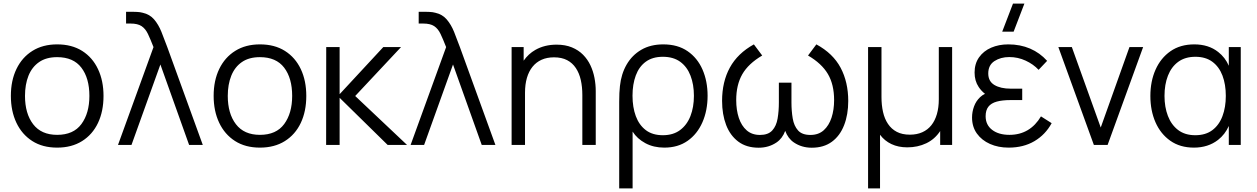

<svg xmlns="http://www.w3.org/2000/svg" viewBox="-20 -800 6940 1060"><path d="M295.5 15Q215 15 158 -21.5Q101 -58 70.5 -122.5Q40 -187 40 -270.5Q40 -355.5 71 -419.5Q102 -483.5 159.2 -519.2Q216.5 -555 295.5 -555Q376.5 -555 433.8 -518.8Q491 -482.5 521.2 -418.2Q551.5 -354 551.5 -270.5Q551.5 -185.5 521 -121.2Q490.5 -57 433 -21Q375.5 15 295.5 15ZM295.5 -55.5Q385.5 -55.5 429.5 -115.2Q473.5 -175 473.5 -270.5Q473.5 -368.5 429.2 -426.5Q385 -484.5 295.5 -484.5Q235 -484.5 195.8 -457.2Q156.5 -430 137.2 -381.8Q118 -333.5 118 -270.5Q118 -173 163 -114.2Q208 -55.5 295.5 -55.5Z M631.5 0 827.5 -540Q810.5 -583.5 796.8 -612.5Q783 -641.5 761.5 -655.8Q740 -670 701 -670H676V-735H709Q718.5 -735 736 -734.2Q753.5 -733.5 768 -729.5Q806.5 -721 830.8 -692.8Q855 -664.5 871.2 -624.2Q887.5 -584 903.5 -540L1099.5 0H1024L865.5 -444L706 0Z M1415 15Q1334.5 15 1277.5 -21.5Q1220.5 -58 1190 -122.5Q1159.5 -187 1159.5 -270.5Q1159.5 -355.5 1190.5 -419.5Q1221.5 -483.5 1278.8 -519.2Q1336 -555 1415 -555Q1496 -555 1553.2 -518.8Q1610.5 -482.5 1640.8 -418.2Q1671 -354 1671 -270.5Q1671 -185.5 1640.5 -121.2Q1610 -57 1552.5 -21Q1495 15 1415 15ZM1415 -55.5Q1505 -55.5 1549 -115.2Q1593 -175 1593 -270.5Q1593 -368.5 1548.8 -426.5Q1504.5 -484.5 1415 -484.5Q1354.5 -484.5 1315.2 -457.2Q1276 -430 1256.8 -381.8Q1237.5 -333.5 1237.5 -270.5Q1237.5 -173 1282.5 -114.2Q1327.5 -55.5 1415 -55.5Z M1780.5 0 1781 -540H1855V-280L2096 -540H2194L1941 -270L2227 0H2120L1855 -260V0Z M2247 0 2443 -540Q2426 -583.5 2412.2 -612.5Q2398.5 -641.5 2377 -655.8Q2355.5 -670 2316.5 -670H2291.5V-735H2324.5Q2334 -735 2351.5 -734.2Q2369 -733.5 2383.5 -729.5Q2422 -721 2446.2 -692.8Q2470.5 -664.5 2486.8 -624.2Q2503 -584 2519 -540L2715 0H2639.5L2481 -444L2321.5 0Z M3195 0V-275.5Q3195 -320.5 3186.5 -358.2Q3178 -396 3159.2 -424.2Q3140.5 -452.5 3110.8 -468Q3081 -483.5 3038.5 -483.5Q2999.5 -483.5 2969.8 -470Q2940 -456.5 2919.8 -431.2Q2899.5 -406 2889 -370Q2878.5 -334 2878.5 -288V0H2804.5V-540H2871V-465Q2897 -502.5 2935.5 -524.5Q2986.5 -553.5 3052.5 -553.5Q3101 -553.5 3137.2 -538.5Q3173.5 -523.5 3198.8 -498Q3224 -472.5 3239.5 -439.8Q3255 -407 3262 -370.2Q3269 -333.5 3269 -297V0Z M3398.5 240V-237.5Q3398.5 -264.5 3399.5 -286.2Q3400.5 -308 3402.5 -324.5Q3409.5 -391.5 3439.5 -443.5Q3469.5 -495.5 3520.5 -525.2Q3571.5 -555 3642 -555Q3721.5 -555 3776 -517.5Q3830.5 -480 3858.5 -415.8Q3886.5 -351.5 3886.5 -271.5Q3886.5 -190 3858 -125Q3829.5 -60 3776.2 -22.5Q3723 15 3647.5 15Q3588.5 15 3543 -9.5Q3497.5 -34 3472.5 -73.5V240ZM3639.5 -53.5Q3696.5 -53.5 3734.5 -81.8Q3772.5 -110 3791.8 -159.2Q3811 -208.5 3811 -271Q3811 -333.5 3792.2 -382.2Q3773.5 -431 3735.5 -458.8Q3697.5 -486.5 3639.5 -486.5Q3582.5 -486.5 3545.2 -459.2Q3508 -432 3490 -383.2Q3472 -334.5 3472 -271.5Q3472 -208 3490.2 -158.8Q3508.5 -109.5 3545.5 -81.5Q3582.5 -53.5 3639.5 -53.5Z M4168.5 15.5Q4101 15.5 4056 -18.2Q4011 -52 3988.8 -110.2Q3966.5 -168.5 3966.5 -243Q3966.5 -348.5 4009.5 -427Q4052.5 -505.5 4142 -555L4188 -493.5Q4111.5 -448.5 4078 -390Q4044.5 -331.5 4044.5 -247.5Q4044.5 -192.5 4059 -149Q4073.5 -105.5 4102.5 -80.2Q4131.5 -55 4175.5 -55Q4221 -55 4243.5 -79.8Q4266 -104.5 4273 -145.5Q4280 -186.5 4280 -234.5V-343.5H4349.5V-234.5Q4349.5 -187 4356.5 -146Q4363.5 -105 4385.8 -80Q4408 -55 4454 -55Q4499 -55 4527.8 -81Q4556.5 -107 4570.8 -150.5Q4585 -194 4585 -247.5Q4585 -333 4550.8 -391.2Q4516.5 -449.5 4441 -493.5L4487 -555Q4579 -505 4621 -425.8Q4663 -346.5 4663 -242.5Q4663 -167.5 4640.2 -109Q4617.5 -50.5 4572.8 -17.5Q4528 15.5 4461.5 15.5Q4406 15.5 4363 -13.5Q4330.5 -35.5 4315 -77.5Q4299.5 -35.5 4267 -13.5Q4224 15.5 4168.5 15.5Z M4772.5 240V-540H4846.5V-264.5Q4846.5 -220 4855 -182Q4863.5 -144 4882.5 -115.8Q4901.5 -87.5 4931.2 -72Q4961 -56.5 5003.5 -56.5Q5042 -56.5 5072 -70Q5102 -83.5 5122 -108.8Q5142 -134 5152.5 -170.2Q5163 -206.5 5163 -252V-540H5236.5V0H5170.5V-76.5Q5141 -31.5 5093.8 -9Q5046.5 13.5 4989 13.5Q4939.5 13.5 4901.5 -4.5Q4863.5 -22.5 4838.5 -56V240Z M5576 -625H5513L5572.5 -780H5635.5ZM5548.5 15Q5491.5 15 5445.8 -5.2Q5400 -25.5 5373.2 -62.8Q5346.5 -100 5346.5 -151.5Q5346.5 -182.5 5357.5 -212.5Q5368.5 -242.5 5391.5 -264Q5403 -275 5418 -282Q5397 -298.5 5383 -320Q5360.5 -353.5 5360.5 -399.5Q5360.5 -448.5 5385.2 -483.5Q5410 -518.5 5452.2 -536.8Q5494.5 -555 5546.5 -555Q5612.5 -555 5666.8 -531.8Q5721 -508.5 5761 -464L5714 -414.5Q5685 -445.5 5642.5 -465.2Q5600 -485 5552 -485Q5504.5 -485 5470.2 -462.8Q5436 -440.5 5436 -394.5Q5436 -351 5470 -330.8Q5504 -310.5 5560 -310.5H5623.5V-247.5H5559.5Q5513.5 -247.5 5482.8 -239Q5452 -230.5 5436.8 -211Q5421.5 -191.5 5421.5 -158.5Q5421.5 -110.5 5457.5 -83Q5493.5 -55.5 5553 -55.5Q5610 -55.5 5653.8 -81.5Q5697.5 -107.5 5727 -157.5L5786 -120Q5751.5 -56.5 5691 -20.8Q5630.5 15 5548.5 15Z M6019 0 5823 -540H5897.5L6057 -96L6215.5 -540H6291L6095 0Z M6571.5 15Q6495 15 6441.2 -22.8Q6387.5 -60.5 6359.2 -125Q6331 -189.5 6331 -270Q6331 -351 6359.5 -415.2Q6388 -479.5 6442 -517.2Q6496 -555 6573.5 -555Q6652.5 -555 6705.5 -513Q6744 -483 6764 -437V-540H6830V0H6764V-104.5Q6743.5 -58 6704.5 -27.5Q6649.5 15 6571.5 15ZM6579 -53.5Q6636 -53.5 6673.2 -81.5Q6710.5 -109.5 6729 -158.8Q6747.5 -208 6747.5 -270.5Q6747.5 -334 6729 -382.8Q6710.5 -431.5 6673.2 -459Q6636 -486.5 6579.5 -486.5Q6523 -486.5 6485 -458.8Q6447 -431 6428 -382.2Q6409 -333.5 6409 -270.5Q6409 -209 6427.8 -160Q6446.5 -111 6484.2 -82.2Q6522 -53.5 6579 -53.5Z"/></svg>

Font: Cns Manrope
Style: Regular
Weight: 400
Designer: Mikhail Sharanda
Foundry: Mikhail Sharanda
Version: Version 4.504